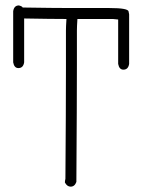

<svg xmlns="http://www.w3.org/2000/svg" viewBox="-20 -698 528 718"><path d="M50.8 -677.7Q64.5 -673.8 64.5 -669.9Q184.1 -668 244.1 -668H388.7Q460.9 -668 460.9 -654.3L462.9 -644.5V-459Q459.5 -437.5 441.4 -437.5Q425.8 -437.5 421.9 -459V-625L402.3 -627H269.5Q267.6 -597.7 267.6 -584V-459Q267.6 -318.8 265.6 -17.6Q259.3 0 244.1 0Q231 0 222.7 -15.6Q222.7 -21.5 224.6 -29.3Q226.6 -283.7 226.6 -445.3V-584Q226.6 -597.7 228.5 -627H226.6Q172.9 -627 70.3 -628.9V-464.8Q66.9 -443.4 48.8 -443.4Q33.2 -443.4 29.3 -464.8V-656.2Q32.7 -677.7 50.8 -677.7Z"/></svg>

Font: CEF Fonts CJK
Style: Regular
Weight: 400
Designer: PartyBoss (派对大魔王)
Version: Release 2.25